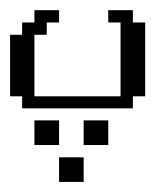

<svg xmlns="http://www.w3.org/2000/svg" viewBox="-20 -215 332 381"><path d="M97.2 146V97.2H146V146ZM48.3 72.8V23.9H97.2V72.8ZM146 72.8V23.9H194.8V72.8ZM23.9 0V-23.9H0V-146H23.9V-170.4H48.3V-194.8H97.2V-170.4H72.8V-146H48.3V-23.9H219.2V-170.4H194.8V-194.8H243.7V-170.4H268.1V-23.9H243.7V0Z"/></svg>

Font: FS Mondwest Regular
Style: Regular
Weight: 400
Designer: NZWStudios2024
Foundry: https://fontstruct.com
Version: Version 1.0